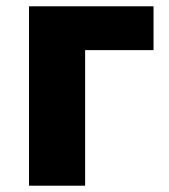

<svg xmlns="http://www.w3.org/2000/svg" viewBox="-20 -589 537 609"><path d="M72 0H250V-430H467V-569H72Z"/></svg>

Font: Noto Sans KR Black
Style: Regular
Weight: 900
Designer: Ryoko NISHIZUKA 西塚涼子 (kana, bopomofo & ideographs); Paul D. Hunt (Latin, Greek & Cyrillic); Sandoll Communications 산돌커뮤니
Foundry: Adobe
Version: Version 2.004;hotconv 1.0.118;makeotfexe 2.5.65603